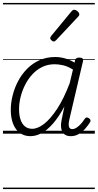

<svg xmlns="http://www.w3.org/2000/svg" viewBox="-20 -905 662 1300"><path d="M186 17Q145 17 115 -4.5Q85 -26 69 -66Q53 -106 53 -161Q53 -208 65.5 -258.5Q78 -309 102.5 -355.5Q127 -402 163.5 -439Q200 -476 248 -497.5Q296 -519 354 -519Q387 -519 420.5 -509.5Q454 -500 485 -481L488 -497Q491 -507 498 -511Q505 -515 517 -515Q534 -515 539.5 -508.5Q545 -502 542 -491L450 -98Q445 -76 445 -61.5Q445 -47 451 -39Q457 -31 469 -31Q484 -31 499 -41Q514 -51 528 -66.5Q542 -82 554 -101Q559 -108 565.5 -109.5Q572 -111 581 -105Q591 -99 592.5 -92Q594 -85 590 -78Q578 -58 558.5 -35.5Q539 -13 514 2Q489 17 460 17Q438 17 423.5 9Q409 1 401.5 -14Q394 -29 393 -48.5Q392 -68 397 -92Q402 -115 406.5 -138Q411 -161 416 -184Q378 -113 339 -68.5Q300 -24 261.5 -3.5Q223 17 186 17ZM109 -165Q109 -127 118.5 -97Q128 -67 148 -50Q168 -33 198 -33Q236 -33 279.5 -67Q323 -101 367.5 -169Q412 -237 452 -342L474 -434Q438 -456 407.5 -463Q377 -470 350 -470Q304 -470 266 -451.5Q228 -433 199 -401.5Q170 -370 150 -330.5Q130 -291 119.5 -248.5Q109 -206 109 -165ZM344 -624Q338 -624 329 -631.5Q320 -639 320 -646Q320 -650 321.5 -653.5Q323 -657 327 -662L463 -827Q469 -834 473 -836.5Q477 -839 483 -839Q489 -839 497.5 -834Q506 -829 511.5 -822Q517 -815 517 -808Q517 -803 515 -799.5Q513 -796 509 -792L361 -634Q352 -624 344 -624ZM0 365H622V375H0ZM0 -20H622V0H0ZM0 -505H622V-500H0ZM0 -885H622V-875H0Z"/></svg>

Font: Playwrite AT Guides
Style: Italic
Weight: 400
Italic angle: -13.0072°
Designer: Veronika Burian, José Scaglione
Foundry: TypeTogether
Version: Version 1.002